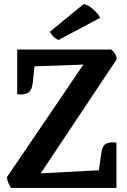

<svg xmlns="http://www.w3.org/2000/svg" viewBox="-20 -930 630 950"><path d="M65 -685H530Q540 -678 548.5 -665.5Q557 -653 557 -636L156 -34L59 -66L517 -90L556 0H33Q27 -13 21.5 -25Q16 -37 14 -53L429 -664L495 -614L68 -599ZM556 -224V0L463 -43L481 -171Q486 -211 507 -220Q528 -229 556 -224ZM65 -464V-685L155 -642L142 -519Q137 -478 114 -468.5Q91 -459 65 -464ZM476 -842 269 -732Q251 -741 241.5 -752Q232 -763 227 -773L394 -910Q411 -907 428 -894.5Q445 -882 458 -867.5Q471 -853 476 -842Z"/></svg>

Font: Karma Variable Light
Style: Regular
Weight: 300
Designer: Joana Correia
Foundry: Indian Type Foundry
Version: Version 3.000